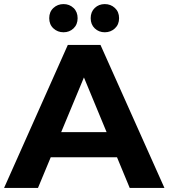

<svg xmlns="http://www.w3.org/2000/svg" viewBox="-29 -920 825 940"><path d="M-9 0 303 -700H463L776 0H606L350 -618H414L157 0ZM147 -150 190 -273H550L594 -150ZM484 -762Q455 -762 435 -781Q415 -800 415 -831Q415 -862 435 -881Q455 -900 484 -900Q513 -900 533.5 -881Q554 -862 554 -831Q554 -800 533.5 -781Q513 -762 484 -762ZM282 -762Q253 -762 232.5 -781Q212 -800 212 -831Q212 -862 232.5 -881Q253 -900 282 -900Q311 -900 331 -881Q351 -862 351 -831Q351 -800 331 -781Q311 -762 282 -762Z"/></svg>

Font: Montserrat Thin
Style: Bold
Weight: 700
Version: Version 9.000